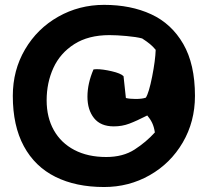

<svg xmlns="http://www.w3.org/2000/svg" viewBox="-20 -769 855 790"><path d="M782.2 -374.5Q782.2 -268.6 731.9 -182.6Q681.6 -96.7 595.9 -48.1Q510.3 0.5 408.2 0.5Q292 0.5 207.8 -41.5Q123.5 -83.5 78.1 -167.5Q32.7 -251.5 32.7 -374.5Q32.7 -480 83 -565.7Q133.3 -651.4 219.5 -700.2Q305.7 -749 408.2 -749Q518.1 -749 601.8 -710.4Q685.5 -671.9 733.9 -588.4Q782.2 -504.9 782.2 -374.5ZM617.2 -224.1Q613.8 -247.1 606 -263.4Q598.1 -279.8 585.9 -293.9Q542 -271.5 512.2 -260.3Q482.4 -249 448.2 -249Q394 -249 366.9 -283Q339.8 -316.9 339.8 -371.1Q339.8 -425.3 364.7 -483.4Q370.6 -484.4 377 -484.4Q403.3 -484.4 439.9 -475.8Q476.6 -467.3 488.3 -455.6L498 -365.7Q514.6 -361.8 538.1 -361.8Q564.9 -361.8 580.1 -367.2Q592.8 -387.2 606 -453.6Q619.1 -520 620.6 -564Q609.9 -577.1 597.2 -587.6Q584.5 -598.1 564.9 -610.8Q541 -617.2 500.5 -620.8Q460 -624.5 430.2 -624.5Q343.8 -624.5 285.6 -587.4Q227.5 -550.3 199.7 -489.5Q171.9 -428.7 171.9 -356.4Q171.9 -286.1 201.4 -233.4Q231 -180.7 286.1 -151.9Q341.3 -123 417 -123Q486.3 -123 533.9 -153.8Q581.5 -184.6 617.2 -224.1Z"/></svg>

Font: Kavoon
Style: Regular
Weight: 400
Designer: Viktoriya Grabowska
Foundry: Viktoriya Grabowska
Version: Version 1.004; ttfautohint (v1.4.1)